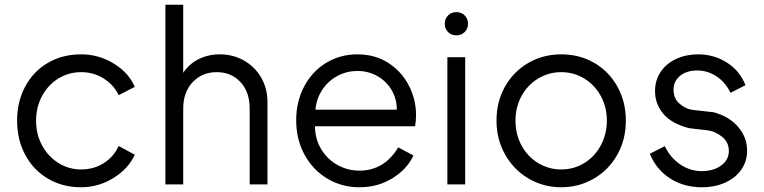

<svg xmlns="http://www.w3.org/2000/svg" viewBox="-20 -777 3221 809"><path d="M52 -269Q52 -348 86 -412Q120 -476 181.5 -512Q243 -548 322 -548Q396 -548 459 -509.5Q522 -471 548 -411L480 -376Q459 -420 416.5 -446.5Q374 -473 322 -473Q270 -473 226.5 -446.5Q183 -420 157.5 -373Q132 -326 132 -268Q132 -211 157.5 -164Q183 -117 226.5 -90Q270 -63 322 -63Q375 -63 417 -89.5Q459 -116 480 -162L548 -125Q521 -66 458 -27Q395 12 322 12Q243 12 181.5 -24.5Q120 -61 86 -125Q52 -189 52 -269Z M677 -757H752V-470Q776 -507 816.5 -527.5Q857 -548 906 -548Q962 -548 1008 -522Q1054 -496 1080.5 -450Q1107 -404 1107 -348V0H1032V-319Q1032 -390 993 -431.5Q954 -473 893 -473Q832 -473 792 -431Q752 -389 752 -319V0H677Z M1228 -270Q1228 -349 1261.5 -412.5Q1295 -476 1354 -512Q1413 -548 1486 -548Q1560 -548 1616 -512Q1672 -476 1702.5 -417Q1733 -358 1733 -293Q1733 -268 1729 -245H1307Q1308 -189 1334.5 -146.5Q1361 -104 1403.5 -81Q1446 -58 1494 -58Q1599 -58 1658 -156L1722 -122Q1696 -65 1634.5 -26.5Q1573 12 1494 12Q1420 12 1359 -24.5Q1298 -61 1263 -125.5Q1228 -190 1228 -270ZM1652 -315Q1652 -361 1629.5 -398.5Q1607 -436 1569 -457Q1531 -478 1486 -478Q1442 -478 1403.5 -458Q1365 -438 1339.5 -401Q1314 -364 1309 -315Z M1865 -536H1940V0H1865ZM1903 -726Q1924 -726 1938 -712Q1952 -698 1952 -677Q1952 -656 1938 -642Q1924 -628 1903 -628Q1882 -628 1868 -642Q1854 -656 1854 -677Q1854 -698 1868 -712Q1882 -726 1903 -726Z M2072 -269Q2072 -348 2107.5 -411.5Q2143 -475 2205.5 -511.5Q2268 -548 2345 -548Q2422 -548 2484 -512Q2546 -476 2581.5 -412Q2617 -348 2617 -269Q2617 -188 2580.5 -124Q2544 -60 2481.5 -24Q2419 12 2345 12Q2270 12 2207.5 -24.5Q2145 -61 2108.5 -125.5Q2072 -190 2072 -269ZM2345 -63Q2398 -63 2442 -90Q2486 -117 2511.5 -164.5Q2537 -212 2537 -269Q2537 -326 2511.5 -372.5Q2486 -419 2442 -446Q2398 -473 2345 -473Q2292 -473 2247.5 -446Q2203 -419 2177.5 -372.5Q2152 -326 2152 -269Q2152 -211 2177.5 -164Q2203 -117 2247.5 -90Q2292 -63 2345 -63Z M2718 -129 2781 -161Q2805 -112 2846.5 -84Q2888 -56 2937 -56Q2986 -56 3018.5 -79.5Q3051 -103 3051 -141Q3051 -179 3021 -202Q2991 -225 2960 -228L2883 -237Q2810 -256 2775 -297.5Q2740 -339 2740 -393Q2740 -439 2764 -474.5Q2788 -510 2829.5 -529Q2871 -548 2922 -548Q2989 -548 3043.5 -513Q3098 -478 3121 -418L3058 -386Q3037 -430 2999.5 -455Q2962 -480 2918 -480Q2873 -480 2845.5 -457.5Q2818 -435 2818 -399Q2818 -361 2844.5 -339Q2871 -317 2898 -314L2987 -304Q3053 -286 3090.5 -242Q3128 -198 3128 -142Q3128 -98 3104 -63Q3080 -28 3036.5 -8Q2993 12 2937 12Q2861 12 2803 -25.5Q2745 -63 2718 -129Z"/></svg>

Font: Eudoxus Sans
Style: Regular
Weight: 400
Designer: Stijn de Vries
Foundry: tokotype
Version: Version 2.005